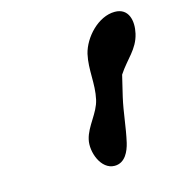

<svg xmlns="http://www.w3.org/2000/svg" viewBox="-77 -961 546 595"><g transform="rotate(-15 195.5 -663.5)"><path d="M163 -533C154 -495 176 -433 220 -433C254 -433 268 -467 274 -492C285 -540 288 -585 299 -633C301 -643 313 -690 315 -700C343 -743 377 -764 388 -812C397 -851 388 -894 343 -894C290 -894 240 -840 228 -790C217 -741 228 -695 217 -646C208 -605 172 -573 163 -533Z"/></g></svg>

Font: Charger
Style: OversprayIt
Weight: 400
Designer: Jasper
Foundry: Cannot Into Space Fonts
Version: Version 0.980